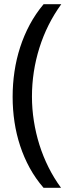

<svg xmlns="http://www.w3.org/2000/svg" viewBox="-20 -734 341 912"><path d="M40 -273.9Q40 -335 48.8 -394.3Q57.6 -453.6 75.7 -509.5Q93.8 -565.4 121.3 -616.9Q148.9 -668.5 187 -713.9H271Q202.6 -619.6 167.2 -506.8Q131.8 -394 131.8 -274.9Q131.8 -216.8 140.9 -159.2Q149.9 -101.6 167.2 -46.4Q184.6 8.8 210.4 60.5Q236.3 112.3 270 158.2H187Q148.9 114.3 121.3 64Q93.8 13.7 75.7 -41.3Q57.6 -96.2 48.8 -154.8Q40 -213.4 40 -273.9Z"/></svg>

Font: WenQuanYi Micro Hei
Style: Regular
Weight: 400
Foundry: Ascender Corporation
Version: Version 0.2.0-beta